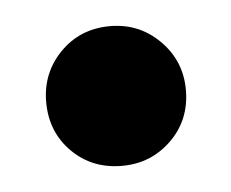

<svg xmlns="http://www.w3.org/2000/svg" viewBox="-29 -183 277 230"><g transform="rotate(-5 110.0 -68.0)"><path d="M110 16Q74 16 50 -8Q26 -32 26 -68Q26 -103 50 -127.5Q74 -152 110 -152Q145 -152 169.5 -127.5Q194 -103 194 -68Q194 -32 169.5 -8Q145 16 110 16Z"/></g></svg>

Font: Winky Sans SemiBold
Style: Regular
Weight: 600
Designer: Simon Atzbach
Foundry: typofactur
Version: Version 1.205